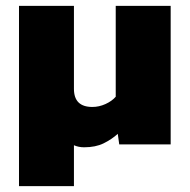

<svg xmlns="http://www.w3.org/2000/svg" viewBox="-20 -494 649 657"><path d="M45 143V-474H233V-190Q233 -128 296 -128Q319 -128 341 -138Q363 -148 376 -163V-474H564V0H388L383 -36Q362 -17 334.5 -3.5Q307 10 268 10Q249 10 233 3V143Z"/></svg>

Font: Kanit
Style: Bold
Weight: 700
Designer: Katatrad Team
Foundry: CadsonDemak
Version: Version 2.000; ttfautohint (v1.8.3)